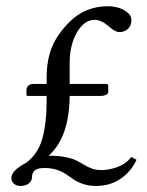

<svg xmlns="http://www.w3.org/2000/svg" viewBox="-20 -595 479 627"><path d="M71.8 -281.7Q68.4 -281.7 67.4 -283Q66.4 -284.2 66.4 -287.6V-301.3Q66.4 -308.6 72 -314.7Q77.6 -320.8 89.4 -320.8H132.3V-340.3Q132.3 -399.4 149.9 -441.7Q167.5 -483.9 207 -523.4Q258.3 -574.7 333.5 -574.7Q346.7 -574.7 363 -570.8Q379.4 -566.9 394.3 -555.9Q409.2 -544.9 409.2 -529.3Q409.2 -511.7 398.2 -501Q387.2 -490.2 369.6 -490.2Q356 -490.2 335.9 -508.3Q311 -530.3 289.1 -530.3Q255.4 -530.3 231.4 -489.5Q207.5 -448.7 207.5 -388.2V-320.8H325.7Q333.5 -320.8 333.5 -314.9V-294.4Q333.5 -288.6 326.2 -285.2Q318.8 -281.7 310.1 -281.7H207.5Q206.5 -147 138.7 -86.4H143.6Q173.8 -86.4 196.3 -81.5Q218.8 -76.7 231.7 -69.8Q244.6 -63 255.6 -56.2Q266.6 -49.3 280.3 -44.4Q293.9 -39.6 311 -39.6Q336.4 -39.6 364.3 -49.8Q392.1 -60.1 408.7 -82.5L425.8 -73.2Q408.2 -34.7 373.8 -11.2Q339.4 12.2 293.9 12.2Q270.5 12.2 252.2 6.1Q233.9 0 221.2 -8.5Q208.5 -17.1 196.3 -25.6Q184.1 -34.2 166 -40.3Q147.9 -46.4 125 -46.4Q103 -46.4 94 -38.6Q85 -30.8 85 -20.5Q85 -4.9 74.5 3.7Q64 12.2 46.9 12.2Q33.7 12.2 25.4 4.9Q17.1 -2.4 17.1 -13.7Q17.1 -38.1 64.9 -63Q104 -91.8 118.2 -142.3Q132.3 -192.9 132.3 -266.1V-281.7Z"/></svg>

Font: Libertinage
Style: f
Weight: 400
Designer: OSP
Foundry: OSP
Version: Version 1.0; 2008; OFL relea